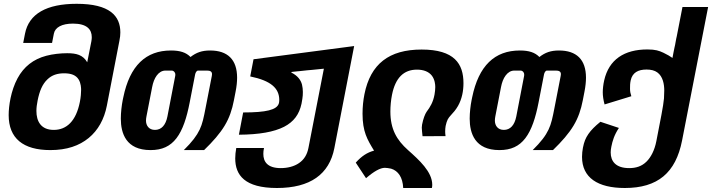

<svg xmlns="http://www.w3.org/2000/svg" viewBox="-20 -777 3686 994"><path d="M240.7 0C326.2 0 390.1 -22.5 439 -62.5C487.8 -102.5 519.5 -159.7 533.2 -230L598.1 -565.4C601.6 -582.5 603 -595.7 603 -609.4C603 -694.8 547.9 -757.3 377 -757.3C221.2 -757.3 129.4 -705.6 109.4 -602.5L100.1 -554.7H249.5L258.8 -602.5C265.1 -635.7 300.8 -654.8 357.9 -654.8C430.2 -654.8 455.1 -624.5 455.1 -584.5C455.1 -578.6 454.6 -571.8 453.1 -563.5L431.6 -454.6C409.2 -493.2 375 -501.5 327.6 -501.5C293 -501.5 252.9 -497.1 219.7 -488.3C152.8 -470.7 103.5 -432.1 70.8 -371.6C36.1 -307.1 24.9 -228 24.9 -181.2C24.9 -61 99.6 0 240.7 0ZM258.3 -104.5C190.9 -104.5 168.5 -150.4 168.5 -202.6C168.5 -219.7 170.9 -237.3 174.8 -256.8C184.6 -305.7 199.2 -341.3 225.6 -366.2C249 -388.7 277.3 -397.5 312 -397.5C349.1 -397.5 373 -387.7 386.7 -366.2C399.4 -346.2 399.9 -320.3 399.9 -311.5C399.9 -296.4 398.4 -274.4 393.6 -250C374 -149.9 324.7 -104.5 258.3 -104.5Z M759.3 0C819.3 0 861.3 -19.5 893.6 -61.5C926.3 -104 946.8 -168 961.9 -246.1L990.2 -391.6C992.2 -401.4 998 -411.6 1005.4 -411.6H1051.8C1067.4 -411.6 1077.6 -407.2 1077.6 -393.1C1077.6 -390.1 1077.1 -387.7 1076.7 -384.3L1044.4 -218.8C1034.7 -168.5 1028.3 -136.7 1013.7 -106C998.5 -74.2 975.1 -43 931.6 0H1036.6C1083 -44.9 1118.7 -85.9 1143.1 -126.5C1167.5 -167 1181.6 -209 1190.9 -257.3L1199.7 -302.7C1205.1 -329.6 1207.5 -354 1207.5 -375C1207.5 -468.8 1158.2 -515.6 1067.9 -515.6C1025.4 -515.6 996.6 -505.4 966.3 -481.9C943.4 -505.4 912.6 -515.6 865.2 -515.6C735.4 -515.6 651.9 -437.5 618.2 -272.5L615.2 -258.3C609.9 -231.9 605.5 -193.8 605.5 -163.1C605.5 -86.9 632.3 0 759.3 0ZM782.2 -104.5C750 -104.5 735.8 -127.9 735.8 -152.8C735.8 -159.7 736.8 -167 738.3 -174.8L767.6 -325.7C772 -349.1 779.8 -370.6 791.5 -386.2C803.2 -401.9 818.4 -411.6 836.4 -411.6H869.6C873.5 -411.6 878.9 -409.2 882.8 -404.8C885.7 -401.4 887.7 -397 887.7 -389.6C887.7 -388.7 887.7 -386.7 887.2 -384.3L846.7 -173.8C837.9 -129.4 815.9 -104.5 782.2 -104.5Z M1413.6 196.3C1586.4 196.3 1684.6 125 1710.9 -9.8L1813.5 -538.6L1292.5 -470.2L1275.4 -381.3C1382.3 -359.4 1425.8 -320.3 1425.8 -259.3C1425.8 -250 1424.8 -245.1 1423.3 -240.7C1412.6 -208.5 1359.4 -194.8 1238.8 -194.8L1216.8 -79.6C1322.3 -80.1 1398.9 -94.2 1450.7 -120.6C1501 -146.5 1529.3 -185.1 1541 -240.2C1544.4 -256.3 1546.9 -275.9 1547.4 -283.2C1547.9 -291 1547.9 -300.8 1547.9 -301.3C1547.9 -313.5 1546.4 -326.7 1543.5 -338.9C1537.6 -362.3 1521 -385.3 1488.3 -401.4L1488.8 -404.3C1495.6 -405.3 1498 -405.3 1501 -405.8C1507.8 -406.2 1502 -405.8 1510.3 -406.7C1512.7 -407.2 1515.6 -407.2 1519 -407.7C1522 -407.7 1525.9 -408.2 1530.3 -408.7C1572.3 -413.6 1577.6 -413.6 1593.3 -415C1624 -418 1630.9 -418.5 1656.7 -421.4L1576.7 -10.7C1569.8 24.4 1553.7 49.8 1527.8 67.4C1502.4 85 1468.3 93.3 1433.6 93.3C1363.8 93.3 1343.3 59.6 1343.3 19.5C1343.3 10.7 1344.2 0.5 1346.7 -10.7H1203.1C1199.7 8.3 1197.8 25.9 1197.8 43C1197.8 129.9 1247.1 196.3 1413.6 196.3Z M2067.4 196.3H2215.8C2217.3 190.9 2217.8 185.1 2217.8 179.7C2217.8 112.3 2149.9 51.3 2092.3 0C2033.7 -52.2 2001 -108.4 2001 -199.7C2001 -227.1 2003.9 -258.3 2009.3 -285.6C2026.9 -374.5 2070.3 -416.5 2138.7 -416.5C2172.4 -416.5 2199.7 -406.2 2215.8 -385.3C2231.4 -364.7 2233.4 -339.4 2233.4 -326.2C2233.4 -314.9 2231.9 -300.3 2229.5 -287.1C2222.2 -248 2207.5 -223.6 2188.5 -198.2C2180.7 -187 2170.9 -162.6 2165 -131.3C2164.1 -127 2163.6 -121.6 2163.6 -116.2C2163.6 -104 2166 -89.4 2167.5 -71.8L2286.6 -72.3C2285.2 -82 2284.7 -91.3 2284.7 -96.7C2284.7 -104.5 2285.6 -117.7 2287.1 -125C2289.6 -138.2 2294.4 -151.9 2297.9 -158.7C2301.8 -166.5 2307.1 -172.4 2313.5 -179.7C2327.1 -194.3 2339.4 -208 2351.1 -228.5C2371.6 -264.6 2379.4 -306.2 2379.4 -346.2C2379.4 -446.3 2333 -520.5 2162.6 -520.5C1994.1 -520.5 1897.9 -445.8 1866.7 -289.1C1860.4 -257.3 1856.9 -223.6 1856.9 -188.5C1856.9 -95.2 1881.3 -54.7 1916.5 2.9C1880.9 12.2 1851.6 31.7 1821.8 64.9L1875 145.5C1916 109.9 1948.7 91.8 1972.7 91.8C1981 91.8 1993.2 93.8 2004.9 96.2C2041.5 107.4 2064.9 141.1 2067.4 196.3Z M2565.4 0C2625.5 0 2667.5 -19.5 2699.7 -61.5C2732.4 -104 2752.9 -168 2768.1 -246.1L2796.4 -391.6C2798.3 -401.4 2804.2 -411.6 2811.5 -411.6H2857.9C2873.5 -411.6 2883.8 -407.2 2883.8 -393.1C2883.8 -390.1 2883.3 -387.7 2882.8 -384.3L2850.6 -218.8C2840.8 -168.5 2834.5 -136.7 2819.8 -106C2804.7 -74.2 2781.2 -43 2737.8 0H2842.8C2889.2 -44.9 2924.8 -85.9 2949.2 -126.5C2973.6 -167 2987.8 -209 2997.1 -257.3L3005.9 -302.7C3011.2 -329.6 3013.7 -354 3013.7 -375C3013.7 -468.8 2964.4 -515.6 2874 -515.6C2831.5 -515.6 2802.7 -505.4 2772.5 -481.9C2749.5 -505.4 2718.8 -515.6 2671.4 -515.6C2541.5 -515.6 2458 -437.5 2424.3 -272.5L2421.4 -258.3C2416 -231.9 2411.6 -193.8 2411.6 -163.1C2411.6 -86.9 2438.5 0 2565.4 0ZM2588.4 -104.5C2556.2 -104.5 2542 -127.9 2542 -152.8C2542 -159.7 2543 -167 2544.4 -174.8L2573.7 -325.7C2578.1 -349.1 2585.9 -370.6 2597.7 -386.2C2609.4 -401.9 2624.5 -411.6 2642.6 -411.6H2675.8C2679.7 -411.6 2685.1 -409.2 2689 -404.8C2691.9 -401.4 2693.8 -397 2693.8 -389.6C2693.8 -388.7 2693.8 -386.7 2693.4 -384.3L2652.8 -173.8C2644 -129.4 2622.1 -104.5 2588.4 -104.5Z M3214.8 196.3C3384.3 196.3 3478.5 118.2 3511.2 -49.8L3646 -740.7H3513.2L3483.4 -587.9C3481 -575.7 3481.4 -582 3477.5 -558.6C3475.6 -545.9 3474.6 -543 3472.2 -532.2C3469.7 -521.5 3468.8 -516.6 3466.8 -505.9C3465.3 -497.1 3463.4 -487.3 3461.4 -477.1C3449.7 -485.4 3434.1 -494.6 3414.6 -503.9C3391.6 -514.6 3373.5 -521 3331.5 -521C3211.9 -521 3132.3 -468.8 3107.9 -360.8C3103 -339.4 3100.6 -316.4 3100.6 -299.3C3100.6 -280.8 3103.5 -259.8 3109.9 -236.3L3248.5 -278.8C3244.1 -292 3241.7 -303.7 3241.7 -316.9C3241.2 -330.6 3242.2 -347.7 3245.1 -360.8C3253.9 -400.9 3283.2 -417 3327.1 -417C3351.1 -417 3369.1 -412.1 3382.8 -402.3C3412.1 -381.3 3418.9 -340.8 3418.9 -308.6C3418.9 -299.8 3418.5 -282.2 3417.5 -267.6C3416.5 -252.4 3410.6 -215.3 3404.3 -182.6L3377.9 -45.9C3368.7 1.5 3349.6 37.1 3327.6 59.1C3302.2 84.5 3272 93.3 3237.3 93.3C3168 93.3 3141.6 58.1 3141.6 12.2C3141.6 3.4 3142.6 -5.4 3145 -17.6C3150.9 -47.4 3159.7 -77.6 3184.1 -114.7L3088.4 -146.5C3074.2 -135.3 3060.5 -122.6 3051.8 -113.8C3032.2 -94.2 3017.1 -72.3 3008.8 -51.3C3000.5 -30.3 2993.2 2.9 2993.2 35.2C2993.2 142.6 3074.2 196.3 3214.8 196.3Z"/></svg>

Font: Hack
Style: Bold Oblique
Weight: 700
Italic angle: -12°
Monospace: yes
Designer: Christopher Simpkins
Foundry: Christopher Simpkins
Version: Version 2.010